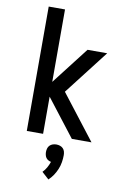

<svg xmlns="http://www.w3.org/2000/svg" viewBox="-106 -803 761 1125"><g transform="rotate(10 275.0 -241.0)"><path d="M90 0V-740H187V-309L358 -530H475L270 -265L475 0H358L187 -221V0ZM264 258 222 220Q236 206 245.5 189Q255 172 261 154Q252 152 244 147.5Q236 143 231 135.5Q226 128 224 119Q222 110 222 102Q222 91 225 80.5Q228 70 235.5 62.5Q243 55 253.5 51.5Q264 48 275 48Q286 48 296.5 51.5Q307 55 314.5 62.5Q322 70 325 80.5Q328 91 328 102Q328 123 324.5 144.5Q321 166 312.5 186.5Q304 207 292 225Q280 243 264 258Z"/></g></svg>

Font: Lode Dark
Style: Bold
Weight: 700
Monospace: yes
Designer: Belleve Invis
Foundry: Belleve Invis
Version: Version 29.2.0; ttfautohint (v1.8.3)